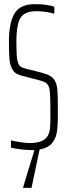

<svg xmlns="http://www.w3.org/2000/svg" viewBox="-20 -716 322 926"><path d="M259 -150Q259 -105 253.5 -75Q248 -45 229 -23.5Q210 -2 171 5L132 190H92V185L146 8H136Q111 8 82 4.5Q53 1 33 -4V-39Q54 -34 80 -30Q106 -26 123 -26Q189 -26 209 -59Q218 -73 220.5 -92Q223 -111 223 -143V-183Q223 -252 220 -277.5Q217 -303 205.5 -313Q194 -323 162 -331L81 -352Q53 -359 41 -379Q29 -399 26 -428Q23 -457 23 -515Q23 -604 49.5 -650Q76 -696 148 -696Q178 -696 203.5 -692.5Q229 -689 242 -683V-650Q226 -655 201.5 -658.5Q177 -662 157 -662Q121 -662 101.5 -651Q82 -640 73 -619Q65 -598 62 -573Q59 -548 59 -513Q59 -457 62.5 -432.5Q66 -408 74.5 -399Q83 -390 104 -385L179 -366Q206 -359 221.5 -350Q237 -341 245 -326Q255 -308 257 -279.5Q259 -251 259 -188Z"/></svg>

Font: Saira Ultra Condensed Thin
Style: Regular
Weight: 100
Width: 1
Designer: Hector Gatti with collaboration of the Omnibus-Type team
Foundry: Omnibus-Type
Version: Version 1.001; ttfautohint (v1.8)